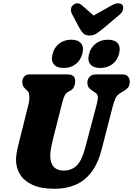

<svg xmlns="http://www.w3.org/2000/svg" viewBox="-20 -1162 826 1192"><path d="M508.5 -243 578 -504.5Q586.5 -535.5 587.8 -556Q589 -576.5 568.5 -589L560.5 -594Q538 -608 530 -620Q522 -632 522.5 -650.5Q523 -671 536.5 -685.5Q550 -700 576.5 -700H740.5Q763.5 -700 774.5 -687.2Q785.5 -674.5 785.5 -655Q785.5 -630 773.8 -617Q762 -604 741.5 -592.5L732.5 -587.5Q708 -574 698 -553.5Q688 -533 678.5 -496L611 -234Q588 -145 546 -91.2Q504 -37.5 446.8 -13.8Q389.5 10 319.5 10Q233 10 180 -15.2Q127 -40.5 103 -81.5Q79 -122.5 79.5 -170.5Q80.5 -207.5 91.2 -250.8Q102 -294 110 -326.5L156.5 -512.5Q163.5 -540 162 -564.2Q160.5 -588.5 152 -596.5L145.5 -602.5Q130 -616.5 124 -626.5Q118 -636.5 118.5 -655Q119 -673 130.2 -686.5Q141.5 -700 160 -700H400Q448 -700 447 -656Q446.5 -639 439.2 -622.8Q432 -606.5 412.5 -596.5L404 -592Q388 -583.5 380.2 -566Q372.5 -548.5 364.5 -517L316 -326.5Q304 -279 298.2 -250Q292.5 -221 292 -198Q291.5 -151 313 -127Q334.5 -103 374 -103Q423 -103 455.2 -133.2Q487.5 -163.5 508.5 -243ZM375.5 -740Q332.5 -740 314 -763Q295.5 -786 306.5 -827.5Q317.5 -869 348.5 -892.2Q379.5 -915.5 422.5 -915.5Q465.5 -915.5 483.8 -892.2Q502 -869 491 -827.5Q480 -786.5 449.2 -763.2Q418.5 -740 375.5 -740ZM602 -740Q559.5 -740 540.8 -763Q522 -786 533 -827.5Q544 -869 575.2 -892.2Q606.5 -915.5 649 -915.5Q693.5 -915.5 711.8 -892.2Q730 -869 719 -827.5Q708 -786.5 677.2 -763.2Q646.5 -740 602 -740ZM627.5 -991Q601.5 -969.5 581.5 -955.5Q561.5 -941.5 536 -941.5Q510.5 -941.5 497.2 -954.8Q484 -968 471.5 -991L427.5 -1074Q419 -1090 420.5 -1105.5Q422 -1121 434 -1131Q461.5 -1153.5 490 -1128L561 -1065.5L672 -1128Q695.5 -1141.5 713.5 -1141.5Q731.5 -1141.5 740 -1131Q746.5 -1122.5 744 -1104.5Q741.5 -1086.5 720.5 -1069Z"/></svg>

Font: Fraunces 144pt SuperSoft Black
Style: Italic
Weight: 900
Italic angle: -16°
Version: Version 1.000;[b76b70a41]